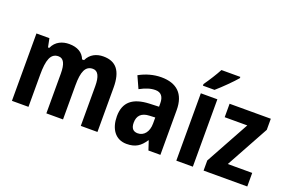

<svg xmlns="http://www.w3.org/2000/svg" viewBox="-98 -1202 2190 1462"><g transform="rotate(20 997.0 -471.0)"><path d="M606 -649C551 -649 501 -626 476 -572H460C441 -622 396 -649 329 -649C276 -649 221 -628 195 -569H185L171 -639H66V-93H200V-353C200 -471 220 -533 284 -533C326 -533 345 -493 345 -415V-93H480V-370C480 -479 502 -533 563 -533C605 -533 624 -491 624 -415V-93H759V-452C759 -587 709 -649 606 -649Z M1075 -651C1013 -651 950 -633 897 -603L941 -506C988 -531 1025 -544 1066 -544C1112 -544 1134 -514 1134 -461V-434L1056 -431C925 -425 857 -372 857 -256C857 -158 904 -83 997 -83C1069 -83 1108 -110 1145 -166H1148L1172 -93H1269V-456C1269 -587 1200 -651 1075 -651ZM1091 -345 1135 -347V-298C1135 -230 1099 -188 1050 -188C1015 -188 994 -207 994 -254C994 -309 1023 -343 1091 -345Z M1638 -849V-859H1485C1461 -814 1427 -760 1393 -712V-699H1487C1535 -740 1608 -813 1638 -849ZM1532 -93V-639H1398V-93Z M1973 -93V-203H1775L1965 -549V-639H1631V-530H1814L1619 -175V-93Z"/></g></svg>

Font: Noto Sans Kannada UI Condensed
Style: Bold
Weight: 700
Width: 3
Designer: Jelle Bosma - Monotype Design Team
Foundry: Monotype Imaging Inc.
Version: Version 2.005